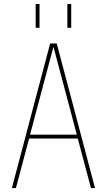

<svg xmlns="http://www.w3.org/2000/svg" viewBox="-20 -950 540 970"><path d="M251 -710H249L131.8 -269.5H368.2ZM320.3 -809.6V-929.7H339.8V-809.6ZM160.2 -809.6V-929.7H179.7V-809.6ZM373 -250H127L60.5 0H40L233.4 -730.5H266.6L460 0H439.5Z"/></svg>

Font: Mgen+ 1m thin
Style: Regular
Weight: 100
Designer: [Source Han Sans]
Ryoko NISHIZUKA  (kana & ideographs); Paul D. Hunt (Latin, Greek & Cyrillic); Wenlong ZHANG  (bopomofo
Version: Version 1.059.20150602